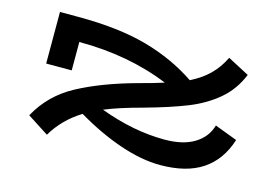

<svg xmlns="http://www.w3.org/2000/svg" viewBox="-72 -627 1127 784"><g transform="rotate(15 491.5 -235.0)"><path d="M925 -165Q897 -76 829.5 -31Q762 14 651 14Q573 14 480.5 -17.5Q388 -49 292 -106Q216 -59 173 14L83 -44Q135 -140 234 -193Q333 -246 475 -285Q540 -302 583 -316Q412 -386 203 -386V-266H95V-484H172Q343 -484 463 -450.5Q583 -417 679 -352Q725 -375 757 -406Q789 -437 811 -482L902 -434Q875 -368 824 -324.5Q773 -281 703.5 -253Q634 -225 526 -195Q425 -168 368 -144Q510 -91 642 -91Q719 -91 767 -120Q815 -149 830 -201Z"/></g></svg>

Font: BioRhyme Expanded
Style: Bold
Weight: 700
Width: 7
Designer: Aoife Mooney
Foundry: Aoife Mooney Type
Version: Version 1.000